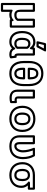

<svg xmlns="http://www.w3.org/2000/svg" viewBox="1642 -2490 1075 4400"><g transform="rotate(90 2180.0 -289.5)"><path d="M423.8 -51.5C399.9 -29.8 368.2 -15 319.6 -15C286.2 -15 259.6 -21.6 238.5 -33.7C238.5 -33.7 201.1 -58.6 201.1 -12V178H96V-503H201.1V-226C201.1 -148.7 226.6 -79 322.9 -79C385.1 -79 429.8 -101.9 454.4 -143.2C456.7 -147.1 457.9 -151.5 457.9 -156V-503H563V-25H466.5L465.5 -35.5C465.5 -35.5 460.2 -84.6 423.8 -51.5ZM421.5 11.1C425.3 18.4 434 25 443.9 25H588C598.7 25 613 15.1 613 0V-528C613 -538.7 603.1 -553 588 -553H432.9C422.2 -553 407.9 -543.1 407.9 -528V-163.4C393.2 -143 369.9 -129 322.9 -129C263 -129 251.1 -156.1 251.1 -226V-528C251.1 -538.7 241.2 -553 226.1 -553H71C60.3 -553 46 -543.1 46 -528V203C46 213.7 55.9 228 71 228H226.1C236.8 228 251.1 218.1 251.1 203V25.7C270.5 31.5 295.2 35 319.6 35C359.7 35 392.1 26.9 421.5 11.1Z M942.7 -513C1004.2 -513 1036.4 -487.5 1063.2 -450.4C1063.2 -450.4 1099.6 -411.9 1108.1 -460.7L1115.5 -503H1203.7V-171C1203.7 -143 1206.5 -88.9 1257.4 -81.6L1265.2 -18.7C1254.5 -16 1243.2 -15 1225.4 -15C1162.6 -15 1131.7 -40.1 1114.2 -80.9C1114.2 -80.9 1097.2 -125.1 1070.4 -84.9C1043.2 -44 1008.1 -15 941.6 -15C833.9 -15 776.8 -74.6 753.2 -152.7C744.5 -181.7 740 -214.1 740 -250V-260C740 -377 779.3 -458.3 855.1 -495C879.4 -506.8 908.3 -513 942.7 -513ZM942.7 -563C902.3 -563 865.5 -555.6 833.4 -540C734.4 -492.1 690 -387.2 690 -260V-250C690 -209.9 695 -172.6 705.4 -138.3C734 -43.3 810.8 35 941.6 35C1007.6 35 1054.7 9.7 1088.1 -26.4C1116.4 11.5 1163.3 35 1225.4 35C1255 35 1278.2 32 1302.8 20.8C1312 16.6 1318.7 5.9 1317.3 -5.1L1304.1 -111.1C1299.9 -144.8 1273.6 -132.5 1269.6 -131.1C1269.6 -131.1 1268.5 -131 1267.2 -131C1258.4 -131 1253.7 -134.4 1253.7 -171V-528C1253.7 -538.7 1243.8 -553 1228.7 -553H1094.5C1083.6 -553 1072 -544.6 1069.9 -532.3L1067.6 -519.6C1037.6 -545.1 996.4 -563 942.7 -563ZM1095.1 -385.8C1074 -421.1 1038.6 -449 981.2 -449C868.9 -449 845.1 -341.6 845.1 -260V-250C845.1 -168.8 874 -79 980.1 -79C1035.2 -79 1073.5 -101.7 1095.9 -137.8C1098.4 -141.8 1099.7 -147.4 1099.7 -151C1099.7 -160.4 1098.6 -167.1 1098.6 -171V-373C1098.6 -377.5 1097.4 -381.9 1095.1 -385.8ZM1048.6 -365.8V-171C1048.6 -165.8 1048.9 -163.4 1049.3 -158.1C1036 -140.6 1017.8 -129 980.1 -129C915.1 -129 895.1 -174.5 895.1 -250V-260C895.1 -341.3 915.5 -399 981.2 -399C1018 -399 1034.3 -386.8 1048.6 -365.8ZM1009.8 -757H1089.6L1027.6 -638H981.9ZM990 -807C979.3 -807 968.4 -799.2 965.7 -787.7L926.1 -618.7C919.3 -589.9 944.4 -588 950.4 -588H1042.8C1051.4 -588 1060.6 -593.1 1065 -601.5L1153 -770.5C1174.1 -811 1130.8 -807 1130.8 -807Z M1904 -297C1904 -159.9 1858.4 -68 1763.9 -31.9C1734.8 -20.7 1702 -15 1665 -15C1537.2 -15 1474.5 -77.2 1444 -168.4C1432.2 -203.5 1426 -246.3 1426 -297V-415C1426 -553.1 1470 -643 1565.5 -679.1C1595 -690.3 1627.7 -696 1663.9 -696C1792 -696 1855.6 -634.5 1886 -543.6C1897.8 -508.5 1904 -465.7 1904 -415ZM1376 -415V-297C1376 -242.3 1382.6 -194.2 1396.5 -152.6C1432.6 -45 1516.1 35 1665 35C1867.2 35 1954 -109.5 1954 -297V-415C1954 -469.7 1947.4 -517.8 1933.5 -559.4C1897.4 -667.3 1812.6 -746 1663.9 -746C1461.6 -746 1376 -602.7 1376 -415ZM1773.9 -328H1556.1C1541 -328 1531.1 -313.7 1531.1 -303V-278C1531.1 -203.7 1541.6 -124.3 1608.3 -91.6C1625.6 -83.1 1644.8 -79 1665 -79C1781 -79 1798.9 -193.8 1798.9 -278V-303C1798.9 -318.1 1784.6 -328 1773.9 -328ZM1748.9 -278C1748.9 -189.7 1731.6 -129 1665 -129C1651.4 -129 1640.2 -131.6 1630.4 -136.4C1595 -153.8 1581.1 -203.5 1581.1 -278ZM1663.9 -631C1548.3 -631 1531.1 -519.4 1531.1 -435V-412C1531.1 -396.9 1545.4 -387 1556.1 -387H1773.9C1789 -387 1798.9 -401.3 1798.9 -412V-435C1798.9 -520.7 1780.6 -631 1663.9 -631ZM1663.9 -581C1731.9 -581 1748.5 -525.8 1748.9 -437H1581.1C1581.5 -524.2 1597.4 -581 1663.9 -581Z M2225.2 -20C2123.8 -20 2083 -60.6 2083 -150V-503H2189.1L2188.1 -165C2187.9 -112.4 2221.5 -85 2273.6 -85C2280.6 -85 2287.6 -85.3 2293.7 -85.8V-26.3C2272.9 -21.8 2252.7 -20 2225.2 -20ZM2225.2 30C2264.1 30 2295.7 26.1 2325.9 16.9C2335.8 13.9 2343.7 4.1 2343.7 -7V-114C2343.7 -136.3 2325.5 -140.1 2315.5 -138.8L2296.2 -136.3C2289.8 -135.5 2282.3 -135 2273.6 -135C2239.7 -135 2238.1 -138 2238.1 -165L2239.2 -527.9C2239.2 -541.7 2227.8 -553 2214.2 -553H2058C2047.3 -553 2033 -543.1 2033 -528V-150C2033 -34.2 2102.9 30 2225.2 30Z M2453 -269C2453 -385.1 2507.7 -459.2 2595.2 -494.3C2625.8 -506.6 2661.6 -513 2703 -513C2831.8 -513 2906.1 -452 2937.5 -367.3C2948.5 -337.7 2954.1 -305.1 2954.1 -269V-259C2954.1 -142.9 2899.4 -68.8 2811.9 -33.7C2781.3 -21.4 2745.5 -15 2704.1 -15C2575.3 -15 2501 -76 2469.6 -160.7C2458.6 -190.3 2453 -222.9 2453 -259ZM2403 -269V-259C2403 -217.7 2409.5 -179 2422.7 -143.3C2461.3 -39 2557.2 35 2704.1 35C2750.7 35 2793 27.8 2830.6 12.7C2936.6 -29.8 3004.1 -124.9 3004.1 -259V-269C3004.1 -310.3 2997.6 -349 2984.4 -384.7C2945.8 -489 2849.9 -563 2703 -563C2656.4 -563 2614.1 -555.8 2576.5 -540.7C2470.5 -498.2 2403 -403.1 2403 -269ZM2849 -269C2849 -355.7 2813.4 -449 2703 -449C2593.1 -449 2558.1 -354.6 2558.1 -269V-259C2558.1 -171.2 2592.2 -79 2704.1 -79C2814.9 -79 2849 -172.1 2849 -259ZM2799 -269V-259C2799 -179.7 2774.8 -129 2704.1 -129C2631.7 -129 2608.1 -179.1 2608.1 -259V-269C2608.1 -346.7 2633.5 -399 2703 -399C2773.6 -399 2799 -347.4 2799 -269Z M3332.8 -15C3192.7 -15 3129 -78.5 3129 -204V-503H3235.2V-203C3235.2 -151.3 3250 -79 3327.3 -79C3382.6 -79 3418 -114.1 3437.6 -145.2C3459.4 -179.9 3472.2 -226.6 3472.2 -276.2C3472.2 -361 3452.3 -436 3428.4 -503H3525.6C3557 -441.2 3577.3 -367 3577.3 -276C3577.3 -154.6 3530.2 -72 3444.9 -34.9C3415.2 -22 3377.9 -15 3332.8 -15ZM3627.3 -276C3627.3 -381.6 3601.6 -469.2 3562.6 -540C3558.7 -547.1 3550 -553 3540.7 -553H3392.2C3351.9 -553 3369 -518.8 3369 -518.8C3397.9 -445.9 3422.2 -366.2 3422.2 -275.8C3422.2 -235.8 3410.8 -196.6 3395.2 -171.8C3380.2 -148 3359.3 -129 3327.3 -129C3296.3 -129 3285.2 -151.7 3285.2 -203V-528C3285.2 -538.7 3275.3 -553 3260.2 -553H3104C3093.3 -553 3079 -543.1 3079 -528V-204C3079 -52.3 3170.9 35 3332.8 35C3528 35 3627.3 -94.7 3627.3 -276Z M4278 -439H4166.6C4166.6 -439 4114.7 -422 4151.5 -394.1C4186.7 -367.4 4215.8 -332.4 4229.1 -289.6C4233.1 -276.7 4235.1 -263.3 4235.1 -249V-239C4235.1 -132.9 4181.2 -65.1 4099.1 -32.8C4069.6 -21.1 4035 -15 3995 -15C3866.7 -15 3792.9 -76.2 3761.6 -160.7C3750.6 -190.3 3745 -222.9 3745 -259V-269C3745 -380.6 3799.8 -452.4 3885.7 -485.1C3916.4 -496.9 3952.3 -503 3993.9 -503H4278ZM4229.6 -389H4303C4313.7 -389 4328 -398.9 4328 -414V-528C4328 -538.7 4318.1 -553 4303 -553H3993.9C3947.5 -553 3905.3 -546.1 3867.8 -531.9C3763.3 -492 3695 -399.4 3695 -269V-259C3695 -217.7 3701.5 -179 3714.7 -143.3C3753.2 -39.4 3848.4 35 3995 35C4040.1 35 4081 28.1 4117.5 13.8C4216.8 -25.4 4285.1 -113.1 4285.1 -239V-249C4285.1 -310 4259.2 -354 4229.6 -389ZM3993.9 -439C3887.7 -439 3850.1 -354 3850.1 -269V-259C3850.1 -171.7 3883 -79 3995 -79C4103.6 -79 4130 -178.6 4130 -259V-269C4130 -349.4 4098.5 -439 3993.9 -439ZM3993.9 -389C4057.8 -389 4080 -342.2 4080 -269V-259C4080 -181.4 4059.2 -129 3995 -129C3922.9 -129 3900.1 -178.9 3900.1 -259V-269C3900.1 -343 3925 -389 3993.9 -389Z"/></g></svg>

Font: Asimov
Style: WidOu
Weight: 500
Designer: Google
Version: Version 2.000980; 2014